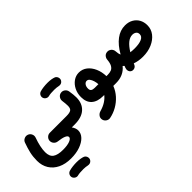

<svg xmlns="http://www.w3.org/2000/svg" viewBox="-89 -1223 2422 2422"><g transform="rotate(-45 1122.0 -12.5)"><path d="M17.1 39.6Q17.1 -31.2 31 -93Q44.9 -154.8 72.3 -230Q82.5 -258.8 110.8 -271.7Q139.2 -284.7 167.5 -274.4Q196.3 -264.2 209.2 -236.1Q222.2 -208 211.9 -179.2Q166.5 -53.2 166.5 35.6Q166.5 110.8 210.9 142.6Q255.4 174.3 348.6 174.3Q426.3 174.3 471.2 156.7Q516.1 139.2 516.1 113.3Q516.1 68.8 373 51.8Q347.2 48.3 328.9 29.1Q310.5 9.8 308.1 -16.6Q305.7 -48.3 327.9 -72.3Q350.1 -96.2 382.3 -96.2H678.7Q709.5 -96.2 731 -74.5Q752.4 -52.7 752.4 -22Q752.4 8.3 731 30.3Q709.5 52.2 678.7 52.2H625.5Q656.7 95.2 656.7 137.2Q656.7 189 616.7 231.2Q576.7 273.4 505.9 298.6Q435.1 323.7 342.8 323.7Q242.7 323.7 169.7 288.3Q96.7 252.9 56.9 189Q17.1 125 17.1 39.6ZM181.2 495.1Q174.8 472.2 186.3 450.9Q197.8 429.7 221.7 421.9Q249 413.6 285.2 409.2Q321.3 404.8 356.9 404.8Q394 404.8 423.6 409.9Q453.1 415 473.6 423.3Q497.6 437 503.9 463.1Q510.3 489.3 495.6 510.7Q483.4 527.8 466.1 533.4Q448.7 539.1 430.2 535.2Q416 531.7 395.8 529.5Q375.5 527.3 356.9 527.3Q324.2 527.3 297.6 529.3Q271 531.2 254.4 536.1Q231.4 542.5 209.7 530.3Q188 518.1 181.2 495.1Z M604.5 -22Q604.5 -52.7 626.5 -74.5Q648.4 -96.2 678.7 -96.2Q737.3 -96.2 760.7 -112.5Q784.2 -128.9 784.2 -175.8Q784.2 -212.4 775.9 -270.5Q772.5 -300.8 791 -325.4Q809.6 -350.1 839.8 -354Q870.1 -357.9 894.3 -339.4Q918.5 -320.8 923.3 -290.5Q934.6 -222.7 934.6 -174.8Q934.6 -67.9 868.9 -7.8Q803.2 52.2 678.7 52.2Q648.4 52.2 626.5 30.3Q604.5 8.3 604.5 -22ZM630.4 -472.7Q624 -495.6 635.5 -516.8Q647 -538.1 670.9 -545.9Q698.2 -554.2 734.4 -558.6Q770.5 -563 806.2 -563Q843.3 -563 872.8 -557.9Q902.3 -552.7 922.9 -544.4Q946.8 -530.8 953.1 -504.6Q959.5 -478.5 944.8 -457Q932.6 -439.9 915.3 -434.3Q897.9 -428.7 879.4 -432.6Q865.2 -436 845 -438.2Q824.7 -440.4 806.2 -440.4Q773.4 -440.4 746.8 -438.5Q720.2 -436.5 703.6 -431.6Q680.7 -425.3 658.9 -437.5Q637.2 -449.7 630.4 -472.7Z M1184.6 52.2Q1085.4 52.2 1031.5 4.4Q977.5 -43.5 977.5 -136.2Q977.5 -202.6 1004.6 -256.8Q1031.7 -311 1077.1 -343Q1122.6 -375 1177.2 -375Q1239.3 -375 1286.9 -337.6Q1334.5 -300.3 1362.3 -237.1Q1390.1 -173.8 1392.1 -96.2H1416.5Q1447.3 -96.2 1468.8 -74.5Q1490.2 -52.7 1490.2 -22Q1490.2 8.3 1468.8 30.3Q1447.3 52.2 1416.5 52.2H1366.2Q1340.3 119.1 1292.5 172.4Q1244.6 225.6 1182.6 261Q1120.6 296.4 1052.2 309.6Q1022.5 315.4 996.8 297.6Q971.2 279.8 965.8 250Q960 219.7 978 195.6Q996.1 171.4 1024.9 163.1Q1086.4 146 1131.3 117.4Q1176.3 88.9 1204.1 52.2ZM1183.6 -96.2H1248.5Q1246.6 -128.4 1237.1 -159.4Q1227.5 -190.4 1211.7 -210.7Q1195.8 -231 1173.8 -231Q1149.9 -231 1133.1 -208.5Q1116.2 -186 1116.2 -149.9Q1116.2 -119.6 1133.5 -107.9Q1150.9 -96.2 1183.6 -96.2Z M1342.3 -22Q1342.3 -52.7 1364.3 -74.5Q1386.2 -96.2 1416.5 -96.2Q1451.7 -96.2 1479.2 -106.9Q1506.8 -117.7 1524.2 -148.4Q1541.5 -179.2 1546.4 -239.3Q1547.9 -254.4 1555.2 -267.6Q1572.8 -301.3 1610.4 -306.2Q1618.7 -307.6 1627.4 -306.6Q1639.6 -305.7 1650.4 -300.3Q1669.4 -292.5 1681.9 -275.1Q1694.3 -257.8 1695.3 -236.3Q1697.3 -191.4 1710.9 -162.6Q1772.9 -271.5 1847.7 -327.6Q1922.4 -383.8 2010.3 -383.8Q2069.8 -383.8 2115.2 -358.6Q2160.6 -333.5 2186.3 -288.6Q2211.9 -243.7 2211.9 -184.6Q2211.9 -115.2 2169.7 -60.5Q2127.4 -5.9 2055.2 25.6Q1982.9 57.1 1891.6 57.1Q1814.9 57.1 1749.5 33.7Q1746.6 41 1743.2 48.3Q1731 77.1 1704.6 84.7Q1678.2 92.3 1656.7 79.6Q1638.2 68.4 1632.1 45.9Q1626 23.4 1635.3 -2Q1640.1 -14.2 1645 -25.9Q1635.3 -34.2 1627 -42.5Q1550.8 52.2 1416.5 52.2Q1386.2 52.2 1364.3 30.3Q1342.3 8.3 1342.3 -22ZM1992.2 -234.9Q1946.3 -234.9 1903.1 -199.5Q1859.9 -164.1 1817.9 -96.2Q1849.1 -91.3 1891.6 -91.3Q1973.1 -91.3 2018.3 -112.1Q2063.5 -132.8 2063.5 -173.8Q2063.5 -204.1 2042.5 -219.5Q2021.5 -234.9 1992.2 -234.9Z"/></g></svg>

Font: Mikhak-DS2-FD ExtraBold
Style: Regular
Weight: 800
Designer: Amin Abedi
Version: Version 3.2